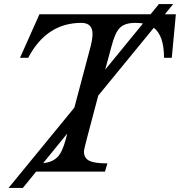

<svg xmlns="http://www.w3.org/2000/svg" viewBox="-20 -840 881 940"><path d="M407 -168Q391 -108 391 -98Q391 -66 417 -53Q443 -40 506 -40L494 0H157L92 80H22L344 -313L424 -614Q433 -650 433 -674Q433 -728 378 -728Q208 -728 118 -557H78L173 -770H717L758 -820H828L787 -770H841L821 -557H783Q783 -666 733 -704L461 -372ZM191 -41Q236 -46 260.5 -70Q285 -94 302 -158L309 -186ZM495 -499 680 -725Q663 -728 642 -728Q592 -728 567.5 -704.5Q543 -681 525 -610Z"/></svg>

Font: Libre Baskerville
Style: Italic
Weight: 400
Italic angle: -15°
Designer: Pablo Impallari, Rodrigo Fuenzalida
Foundry: Pablo Impallari, Rodrigo Fuenzalida
Version: Version 1.051;Glyphs 3.2.3 (3260)